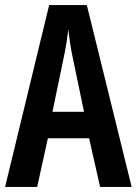

<svg xmlns="http://www.w3.org/2000/svg" viewBox="-20 -734 537 754"><path d="M373 0 330 -191H168L126 0H0L173 -714H321L497 0ZM267 -501Q260 -533 255.5 -563.5Q251 -594 248 -619Q243 -568 229 -502L186 -295H310Z"/></svg>

Font: Noto Sans Lao ExtraCondensed SemiBold
Style: Regular
Weight: 600
Width: 2
Designer: Monotype Design Team
Foundry: Monotype Imaging Inc.
Version: Version 2.003; ttfautohint (v1.8.4.7-5d5b)